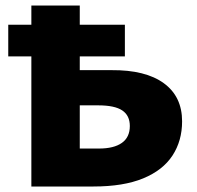

<svg xmlns="http://www.w3.org/2000/svg" viewBox="-20 -678 716 698"><path d="M94 0V-658H270V-138H340Q394 -138 423 -158.5Q452 -179 452 -220Q452 -258 424.5 -276.5Q397 -295 337 -295H249V-423H385Q509 -424 575.5 -375.5Q642 -327 642 -237Q642 -166 607 -112.5Q572 -59 500.5 -29.5Q429 0 320 0ZM10 -473V-588H434V-473Z"/></svg>

Font: Ysabeau Infant Black
Style: Regular
Weight: 900
Designer: Christian Thalmann (Catharsis Fonts)
Version: Version 2.001;gftools[0.9.30]; featfreeze: ss01,ss02,lnum